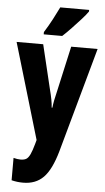

<svg xmlns="http://www.w3.org/2000/svg" viewBox="-65 -806 595 1086"><g transform="rotate(5 233.0 -263.0)"><path d="M3 -550H154L215 -296Q222 -270 227 -243.5Q232 -217 233 -197H237Q239 -216 243.5 -239.5Q248 -263 256 -295L313 -550H463L298 45Q268 151 224 195.5Q180 240 109 240Q91 240 75 238Q59 236 43 232V105Q65 111 83 111Q103 111 115 104Q127 97 137 76Q147 55 158 15L164 -7ZM396 -757Q383 -738 359 -711.5Q335 -685 308 -656.5Q281 -628 257 -606H152V-619Q177 -659 196.5 -696Q216 -733 232 -766H396Z"/></g></svg>

Font: Noto Sans Ethiopic ExtraCondensed ExtraBold
Style: Regular
Weight: 800
Width: 2
Designer: Monotype Design Team
Foundry: Monotype Imaging Inc.
Version: Version 2.102; ttfautohint (v1.8.4.7-5d5b)